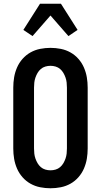

<svg xmlns="http://www.w3.org/2000/svg" viewBox="-20 -999 540 1027"><path d="M250 8Q222 8 194.5 2.5Q167 -3 143 -16.5Q119 -30 100.5 -51Q82 -72 71 -97.5Q60 -123 55.5 -150Q51 -177 51 -205V-530Q51 -558 55.5 -585Q60 -612 71 -637.5Q82 -663 100.5 -684Q119 -705 143 -718.5Q167 -732 194.5 -737.5Q222 -743 250 -743Q278 -743 305.5 -737.5Q333 -732 357 -718.5Q381 -705 399.5 -684Q418 -663 429 -637.5Q440 -612 444.5 -585Q449 -558 449 -530V-205Q449 -177 444.5 -150Q440 -123 429 -97.5Q418 -72 399.5 -51Q381 -30 357 -16.5Q333 -3 305.5 2.5Q278 8 250 8ZM250 -88Q264 -88 277.5 -92Q291 -96 301.5 -105Q312 -114 319 -126Q326 -138 330.5 -151Q335 -164 336.5 -177.5Q338 -191 338 -205V-530Q338 -544 336.5 -557.5Q335 -571 330.5 -584Q326 -597 319 -609Q312 -621 301.5 -630Q291 -639 277.5 -643Q264 -647 250 -647Q236 -647 222.5 -643Q209 -639 198.5 -630Q188 -621 181 -609Q174 -597 169.5 -584Q165 -571 163.5 -557.5Q162 -544 162 -530V-205Q162 -191 163.5 -177.5Q165 -164 169.5 -151Q174 -138 181 -126Q188 -114 198.5 -105Q209 -96 222.5 -92Q236 -88 250 -88ZM154 -806 105 -839 194 -979H306L395 -839L346 -806L250 -916Z"/></svg>

Font: Iosevka SS18
Style: Bold
Weight: 700
Monospace: yes
Designer: Belleve Invis
Foundry: Belleve Invis
Version: Version 25.1.1; ttfautohint (v1.8.4)